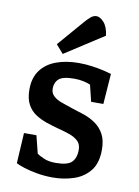

<svg xmlns="http://www.w3.org/2000/svg" viewBox="-84 -782 614 851"><g transform="rotate(10 223.0 -357.0)"><path d="M214 12Q177 12 142.5 6Q108 0 82 -8.5Q56 -17 46 -23L54 -160H110L130 -80Q140 -73 161.5 -63.5Q183 -54 214 -54Q269 -54 287.5 -73.5Q306 -93 306 -128Q306 -154 291 -168Q276 -182 252 -190.5Q228 -199 200 -206Q173 -213 145.5 -222.5Q118 -232 95 -247Q72 -262 58 -288Q44 -314 44 -355Q44 -407 69 -441Q94 -475 138.5 -491.5Q183 -508 240 -508Q272 -508 302.5 -503.5Q333 -499 356 -493.5Q379 -488 388 -485L378 -348H323L305 -422Q295 -427 275 -431.5Q255 -436 233 -436Q181 -436 163 -420Q145 -404 145 -376Q145 -356 159 -343Q173 -330 195.5 -322Q218 -314 245 -305Q272 -297 301 -287Q330 -277 354 -260Q378 -243 392.5 -216Q407 -189 407 -147Q407 -86 379 -51.5Q351 -17 306.5 -2.5Q262 12 214 12ZM162 -535 129 -573 230 -690Q242 -704 254 -714.5Q266 -725 279 -726Q296 -727 314 -707.5Q332 -688 337 -648Z"/></g></svg>

Font: Faustina SemiBold
Style: Regular
Weight: 600
Designer: Alfonso Garcia
Foundry: http://www.omnibus-type.com
Version: Version 1.200